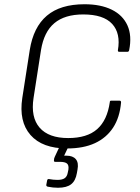

<svg xmlns="http://www.w3.org/2000/svg" viewBox="-20 -687 660 904"><path d="M296 12Q179 12 123.5 -51.5Q68 -115 85 -226L120 -451Q137 -559 200.5 -613Q264 -667 378 -667Q454 -667 506 -641.5Q558 -616 580 -567.5Q602 -519 588 -450Q586 -443 580 -443H541Q535 -443 535 -450Q549 -530 508 -574.5Q467 -619 372 -619Q285 -619 236 -578Q187 -537 173 -451L138 -226Q124 -135 166.5 -86Q209 -37 301 -37Q390 -37 437.5 -79Q485 -121 497 -206Q497 -213 503 -213H543Q550 -213 550 -205Q544 -134 512.5 -86Q481 -38 427 -13Q373 12 296 12ZM253 197Q229 197 205 192Q197 190 198 183L202 162Q204 155 210 156Q221 158 231 159Q241 160 251 160Q273 160 284.5 152Q296 144 299 126L302 112Q305 91 295.5 83Q286 75 262 75H240Q233 75 234 68Q234 63 235 59Q236 55 238 51L267 -11Q270 -18 275 -18H305Q312 -18 309 -11L282 46H293Q323 46 337 62.5Q351 79 345 111L342 128Q336 164 315 180.5Q294 197 253 197Z"/></svg>

Font: Sofia Sans Light
Style: Italic
Weight: 300
Italic angle: -9°
Version: Version 4.100-B